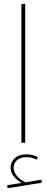

<svg xmlns="http://www.w3.org/2000/svg" viewBox="-20 -754 246 1014"><path d="M113 -734V0H93V-732ZM199 195 201 211 20 240 18 224 94 212Q36 177 36 131Q36 101 58.5 81Q81 61 122 61Q153 61 180 76L173 89Q148 76 122 76Q87 76 69.5 92Q52 108 52 131Q52 176 114 209Z"/></svg>

Font: FiraGO Thin
Style: Regular
Weight: 100
Designer: bBox Type
Foundry: bBox Type GmbH
Version: Version 1.001;PS 001.001;hotconv 1.0.88;makeotf.lib2.5.64775